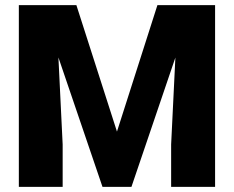

<svg xmlns="http://www.w3.org/2000/svg" viewBox="-20 -731 916 751"><path d="M278.8 -710.9 437.5 -216.3 595.7 -710.9H821.3V0H649.4V-166L666 -505.9L494.1 0H380.9L208.5 -506.3L225.1 -166V0H53.7V-710.9Z"/></svg>

Font: Vazir Black FD-UI
Style: Black-FD-UI
Weight: 900
Designer: Saber Rastikerdar
Foundry: Saber Rastikerdar
Version: Version 30.0.0